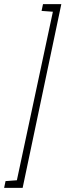

<svg xmlns="http://www.w3.org/2000/svg" viewBox="-89 -763 318 933"><path d="M-69 150 -62 117 -7 113 168 -706 113 -710 120 -743H209L21 150Z"/></svg>

Font: Saira Ultra Condensed Thin
Style: Italic
Weight: 100
Width: 1
Italic angle: -12°
Designer: Hector Gatti with collaboration of the Omnibus-Type team
Foundry: Omnibus-Type
Version: Version 1.001; ttfautohint (v1.8)